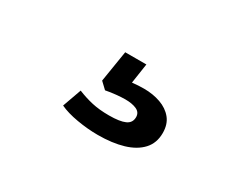

<svg xmlns="http://www.w3.org/2000/svg" viewBox="-49 -158 598 495"><g transform="rotate(30 250.0 90.0)"><path d="M259 200Q229 200 197 194.5Q165 189 144 179L164 123Q186 132 208 137Q230 142 259 142Q291 142 306.5 135Q322 128 322 111Q322 97 309 91Q296 85 275 85Q265 85 249 86.5Q233 88 218 91L199 73L214 -20H277L265 60L236 46Q251 41 268.5 39Q286 37 303 37Q330 37 352.5 45Q375 53 388.5 69.5Q402 86 402 112Q402 142 384 161.5Q366 181 334 190.5Q302 200 259 200Z"/></g></svg>

Font: Nunito Sans 7pt SemiExpanded SemiBold
Style: Regular
Weight: 600
Width: 6
Designer: Vernon Adams
Foundry: Vernon Adams
Version: Version 3.101;gftools[0.9.27]